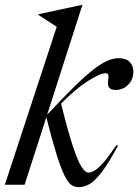

<svg xmlns="http://www.w3.org/2000/svg" viewBox="-29 -762 570 792"><path d="M311 -742 165.5 -289Q232 -360 278.8 -405.8Q325.5 -451.5 358.5 -476.8Q391.5 -502 415.5 -512Q439.5 -522 459.5 -522Q491.5 -522 506.2 -506.2Q521 -490.5 521 -467Q521 -433 499.2 -412Q477.5 -391 449.5 -391Q428 -391 421 -401Q414 -411 417 -429.5Q420 -448 417.5 -454Q415 -460 407.5 -460Q384 -460 332.8 -427.2Q281.5 -394.5 223 -334.5Q251.5 -219 272 -157.5Q292.5 -96 307.8 -73Q323 -50 336 -50Q347.5 -50 362.5 -59.2Q377.5 -68.5 399 -93Q420.5 -117.5 451.5 -164L457.5 -160.5Q419.5 -90.5 391.8 -53.5Q364 -16.5 341.2 -3.2Q318.5 10 295.5 10Q279.5 10 266 1.2Q252.5 -7.5 238 -36Q223.5 -64.5 205.2 -122.2Q187 -180 162 -278L72.5 0H-9L205 -651.5L129.5 -700.5L130 -703.5L309.5 -742Z"/></svg>

Font: Newsreader 72pt
Style: Italic
Weight: 400
Italic angle: -17°
Designer: Hugues Gentile
Foundry: Production Type
Version: Version 1.003; ttfautohint (v1.8.3)